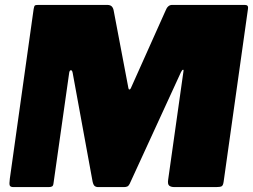

<svg xmlns="http://www.w3.org/2000/svg" viewBox="-20 -762 1030 782"><path d="M35 0Q23 0 20 -6Q17 -12 20 -34L117 -725Q119 -737 122 -739.5Q125 -742 136 -742H416Q429 -742 435 -736Q441 -730 443 -719L503 -403Q504 -397 507.5 -397.5Q511 -398 513 -403L654 -718Q663 -742 681 -742H977Q993 -742 990 -726L891 -23Q889 -7 883 -3.5Q877 0 860 0H691Q676 0 669 -6Q662 -12 665 -31L727 -470Q729 -478 725.5 -478Q722 -478 717 -468L508 -13Q504 -5 498.5 -2.5Q493 0 485 0H380Q371 0 365.5 -4.5Q360 -9 357 -23L276 -465Q274 -476 269 -476Q264 -476 262 -467L198 -16Q197 -6 192.5 -3Q188 0 178 0H35Z"/></svg>

Font: Libre Franklin Thin Black
Style: Italic
Weight: 900
Italic angle: -8°
Version: Version 2.000